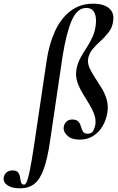

<svg xmlns="http://www.w3.org/2000/svg" viewBox="-145 -746 640 1041"><path d="M-36 275Q-81 275 -104.5 258.5Q-128 242 -125 218Q-123 200 -110 189Q-97 178 -77 178Q-55 178 -46.5 189.5Q-38 201 -36 216.5Q-34 232 -30.5 243.5Q-27 255 -14 255Q-6 255 1.5 236Q9 217 18 171.5Q27 126 39 47L108 -418Q121 -506 152.5 -575.5Q184 -645 236 -685.5Q288 -726 361 -726Q396 -726 421.5 -716Q447 -706 460 -685.5Q473 -665 469 -634Q465 -599 445.5 -573Q426 -547 401.5 -525Q377 -503 357.5 -480Q338 -457 333 -428Q329 -403 340.5 -377.5Q352 -352 370 -325Q388 -298 406 -268.5Q424 -239 433.5 -206Q443 -173 437 -135Q431 -96 411.5 -62.5Q392 -29 360.5 -9Q329 11 287 11Q244 11 222 -9Q200 -29 200 -49Q200 -69 212 -83.5Q224 -98 246 -98Q270 -98 280 -86.5Q290 -75 294 -59.5Q298 -44 305 -32.5Q312 -21 330 -21Q353 -21 361 -37.5Q369 -54 372 -70Q376 -99 365.5 -127Q355 -155 337.5 -183.5Q320 -212 302.5 -241Q285 -270 274.5 -301Q264 -332 269 -366Q274 -400 289.5 -429Q305 -458 324 -486.5Q343 -515 357.5 -547.5Q372 -580 375 -620Q377 -647 371.5 -665.5Q366 -684 354 -693.5Q342 -703 323 -703Q274 -703 244.5 -636.5Q215 -570 194 -439L126 21Q112 117 91.5 172.5Q71 228 40.5 251.5Q10 275 -36 275Z"/></svg>

Font: Cormorant
Style: Bold Italic
Weight: 700
Italic angle: -10°
Designer: Christian Thalmann (Catharsis Fonts)
Foundry: Catharsis Fonts
Version: Version 4.000